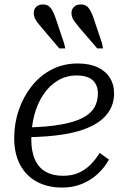

<svg xmlns="http://www.w3.org/2000/svg" viewBox="-20 -833 568 865"><path d="M260 12Q195 12 146.5 -14Q98 -40 71 -90Q44 -140 44 -211Q44 -277 64.5 -337Q85 -397 122.5 -444.5Q160 -492 212.5 -519.5Q265 -547 330 -547Q384 -547 420.5 -529.5Q457 -512 475.5 -482Q494 -452 494 -413Q494 -365 469 -328Q444 -291 395 -266Q346 -241 272 -228.5Q198 -216 100 -215L106 -259Q194 -261 255 -272Q316 -283 352.5 -302Q389 -321 405 -348.5Q421 -376 421 -412Q421 -438 410 -456.5Q399 -475 378 -484Q357 -493 325 -493Q279 -493 241 -470.5Q203 -448 176 -408Q149 -368 135 -316Q121 -264 121 -205Q121 -150 138 -113Q155 -76 187 -58.5Q219 -41 264 -41Q305 -41 335.5 -55Q366 -69 389 -92.5Q412 -116 429 -144L471 -114Q449 -75 417.5 -47Q386 -19 346.5 -3.5Q307 12 260 12ZM400 -756 440 -637 444 -615H418L338 -708Q327 -722 318.5 -732.5Q310 -743 306 -753.5Q302 -764 302 -775Q302 -791 313.5 -802Q325 -813 344 -813Q366 -813 378 -798.5Q390 -784 400 -756ZM229 -756 269 -637 274 -615H247L168 -708Q156 -722 148 -732.5Q140 -743 136 -753.5Q132 -764 132 -775Q132 -791 143 -802Q154 -813 174 -813Q195 -813 207 -798.5Q219 -784 229 -756Z"/></svg>

Font: Roboto Serif Light
Style: Italic
Weight: 300
Italic angle: -10°
Version: Version 1.007